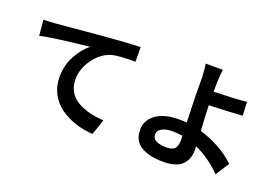

<svg xmlns="http://www.w3.org/2000/svg" viewBox="-110 -1116 2174 1509"><g transform="rotate(20 976.5 -362.0)"><path d="M71.3 -669.9Q134.8 -671.9 166 -674.8Q188.5 -676.8 587.9 -711.9Q719.7 -723.6 863.3 -729.5L864.3 -607.4Q731.4 -607.4 675.8 -594.7Q587.9 -571.3 527.8 -488.8Q467.8 -406.2 467.8 -317.4Q467.8 -258.8 493.7 -214.8Q519.5 -170.9 565.4 -145Q611.3 -119.1 665.5 -105.5Q719.7 -91.8 785.2 -87.9L740.2 42Q662.1 37.1 592.3 13.7Q522.5 -9.8 466.3 -49.8Q410.2 -89.8 377 -152.3Q343.8 -214.8 343.8 -292Q343.8 -389.6 388.2 -471.2Q432.6 -552.7 491.2 -595.7Q193.4 -564.5 83 -540Z M1531.2 -782.2Q1524.4 -742.2 1522.5 -668.9Q1521.5 -646.5 1521.5 -595.7Q1702.1 -600.6 1795.9 -610.4L1800.8 -497.1Q1682.6 -487.3 1522.5 -483.4Q1523.4 -416 1533.2 -271.5Q1710 -218.8 1831.1 -104.5L1757.8 8.8Q1658.2 -92.8 1539.1 -145.5Q1540 -131.8 1540 -109.4Q1540 -36.1 1492.7 10.7Q1445.3 57.6 1334 57.6Q1219.7 57.6 1150.4 16.1Q1081.1 -25.4 1081.1 -118.2Q1081.1 -198.2 1149.4 -248.5Q1217.8 -298.8 1346.7 -298.8Q1377 -298.8 1406.2 -295.9Q1399.4 -473.6 1399.4 -508.8Q1399.4 -627 1398.4 -668.9Q1394.5 -752 1387.7 -782.2ZM1204.1 -124Q1204.1 -57.6 1324.2 -57.6Q1371.1 -57.6 1391.1 -79.1Q1411.1 -100.6 1411.1 -150.4Q1411.1 -171.9 1410.2 -186.5Q1364.3 -193.4 1329.1 -193.4Q1270.5 -193.4 1237.3 -174.8Q1204.1 -156.2 1204.1 -124Z"/></g></svg>

Font: Min Sans Bold
Style: Regular
Weight: 700
Designer: Jinseong-Kim, NotoSansCJK, Nunito
Foundry: Jinseong-Kim
Version: Version 1.400;Glyphs 3.1.2 (3151)